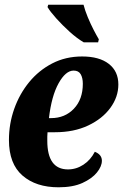

<svg xmlns="http://www.w3.org/2000/svg" viewBox="-20 -786 523 816"><path d="M336 -606Q307 -623 276 -651Q245 -679 219 -708Q193 -737 182 -756L185 -766H335Q341 -742 353 -713Q365 -684 378 -659Q391 -634 400 -619L397 -606ZM229 10Q133 10 75.5 -40Q18 -90 18 -191Q18 -260 40.5 -323.5Q63 -387 104 -437Q145 -487 202 -516.5Q259 -546 329 -546Q402 -546 442.5 -514.5Q483 -483 483 -427Q483 -374 449 -327.5Q415 -281 354.5 -252.5Q294 -224 214 -224H182Q181 -215 181 -205.5Q181 -196 181 -188Q181 -66 269 -66Q304 -66 334.5 -86Q365 -106 383 -141Q413 -129 413 -103Q413 -79 392 -53Q371 -27 330.5 -8.5Q290 10 229 10ZM188 -284H197Q256 -284 294 -324Q332 -364 332 -430Q332 -455 323 -470.5Q314 -486 293 -486Q259 -486 229 -432Q199 -378 188 -284Z"/></svg>

Font: Noto Serif Condensed ExtraBold
Style: Italic
Weight: 800
Width: 3
Italic angle: -12°
Designer: Monotype Design Team
Foundry: Monotype Imaging Inc.
Version: Version 2.014; ttfautohint (v1.8.4.7-5d5b)